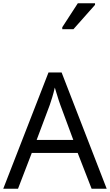

<svg xmlns="http://www.w3.org/2000/svg" viewBox="-20 -1164 679 1184"><path d="M545 0 459 -221H176L91 0H0L279 -717H360L638 0ZM352 -517Q349 -525 342 -546Q335 -567 328.5 -589.5Q322 -612 318 -624Q311 -593 302 -563.5Q293 -534 287 -517L206 -301H432ZM364 -984V-996L460 -1144H566V-1134L433 -984Z"/></svg>

Font: Noto Sans Tifinagh Ahaggar
Style: Regular
Weight: 400
Designer: JamraPatel
Foundry: JamraPatel LLC
Version: Version 2.006; ttfautohint (v1.8.4.7-5d5b)